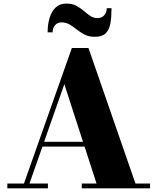

<svg xmlns="http://www.w3.org/2000/svg" viewBox="-20 -1026 858 1046"><path d="M198 -227.5V-253.5H509.5V-227.5ZM462 -764.5 718 -26H797.5V0H425.5V-26H506L330.5 -567.5L140.5 -26H241V0H20V-26H110.5L371.5 -764.5ZM496 -825.5Q464.5 -825.5 441.5 -837.2Q418.5 -849 399.2 -864.5Q380 -880 360.2 -892Q340.5 -904 315 -904Q292.5 -904 279.5 -888.2Q266.5 -872.5 266.5 -850H239.5Q239.5 -892.5 250 -928Q260.5 -963.5 283 -985Q305.5 -1006.5 341 -1006.5Q374 -1006.5 396.2 -994.5Q418.5 -982.5 436.2 -967Q454 -951.5 471.5 -939.5Q489 -927.5 512 -927.5Q535 -927.5 548.2 -943.2Q561.5 -959 561.5 -981.5H587.5Q587.5 -934.5 581.5 -899.2Q575.5 -864 556 -844.8Q536.5 -825.5 496 -825.5Z"/></svg>

Font: Bodoni Moda 9pt ExtraBold
Style: Regular
Weight: 800
Designer: Owen Earl
Foundry: indestructible type
Version: Version 2.005